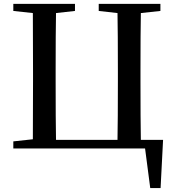

<svg xmlns="http://www.w3.org/2000/svg" viewBox="-20 -757 891 979"><path d="M698.2 -43.9H811.5L798.8 202.1H746.1L719.7 0H47.9V-36.1L147.5 -46.9Q148.4 -145.5 148.4 -342.8V-393.6Q148.4 -593.8 147.5 -690.4L47.9 -701.2V-737.3H362.3V-701.2L265.6 -690.4Q263.7 -591.8 263.7 -393.6V-342.8Q263.7 -141.6 265.6 -43.9H579.1Q581.1 -143.6 581.1 -342.8V-393.6Q581.1 -592.8 579.1 -690.4L483.4 -701.2V-737.3H797.9V-701.2L698.2 -690.4Q696.3 -591.8 696.3 -393.6V-342.8Q696.3 -142.6 698.2 -43.9Z"/></svg>

Font: GenYoMin JP SemiBold
Style: Regular
Weight: 600
Version: Version 1.001;PS 1;hotconv 16.6.51;makeotf.lib2.5.65220 DEVE